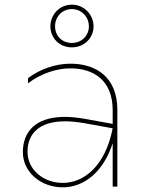

<svg xmlns="http://www.w3.org/2000/svg" viewBox="-20 -800 632 823"><path d="M463 0H483V-329C483 -469 392 -527 282 -527C220 -527 153 -505 100 -465V-443C156 -485 222 -507 282 -507C384 -507 463 -453 463 -328V-269L347 -290C314 -296 284 -299 258 -299C131 -299 78 -234 78 -148C78 -62 155 3 249 3C333 3 420 -54 463 -186ZM288 -597C342 -597 381 -638 381 -687C381 -737 341 -780 288 -780C235 -780 196 -737 196 -687C196 -638 234 -597 288 -597ZM288 -616C245 -616 216 -647 216 -687C216 -728 246 -761 288 -761C330 -761 361 -727 361 -687C361 -648 331 -616 288 -616ZM98 -149C98 -228 149 -280 259 -280C284 -280 311 -277 342 -272L463 -250C431 -87 339 -16 249 -16C167 -16 98 -72 98 -149Z"/></svg>

Font: Chess Sans Thin
Style: Regular
Weight: 100
Designer: Wolf Bōese
Foundry: Wolf Bōese
Version: Version 7.223;Glyphs 3.3 (3306)